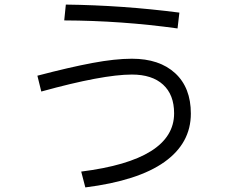

<svg xmlns="http://www.w3.org/2000/svg" viewBox="-20 -801 1040 837"><path d="M754 -677Q510 -711 260 -712L267 -781Q514 -778 762 -746ZM143 -471Q284 -508 383 -526.5Q482 -545 555 -545Q675 -545 743.5 -482Q812 -419 812 -306Q812 -177 697 -95Q582 -13 352 16L334 -53Q739 -104 739 -307Q739 -388 691 -432Q643 -476 555 -476Q428 -476 160 -402Z"/></svg>

Font: PlemolJP35 Console
Style: Regular
Weight: 400
Version: v2.0.3; ttfautohint (v1.8.4.7-5d5b-dirty) -l 6 -r 45 -G 200 